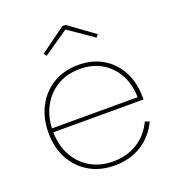

<svg xmlns="http://www.w3.org/2000/svg" viewBox="-136 -857 892 974"><g transform="rotate(-20 310.0 -370.0)"><path d="M319 8Q241 8 182.2 -26.5Q123.5 -61 90.8 -121.8Q58 -182.5 58 -262Q58 -342 90.5 -403.5Q123 -465 181.2 -500Q239.5 -535 317 -535Q393 -535 449.8 -501Q506.5 -467 537.8 -407Q569 -347 569 -269Q569 -265.5 569 -262.5Q569 -259.5 569 -257H545Q545 -260 545 -263.8Q545 -267.5 545 -271Q545 -342 516.8 -396.5Q488.5 -451 437.2 -482Q386 -513 317 -513Q247 -513 194 -480.8Q141 -448.5 111.5 -392Q82 -335.5 82 -262Q82 -189 111.8 -133Q141.5 -77 194.8 -45.5Q248 -14 319 -14Q394 -14 451 -50.2Q508 -86.5 537 -150L560 -141Q528.5 -72 465.5 -32Q402.5 8 319 8ZM73 -257V-278H561L567 -257ZM326 -748 464 -648 453 -633 318 -726 183 -633 172 -648 310 -748Z"/></g></svg>

Font: Hepta Slab ExtraLight ExtraLight
Style: Regular
Weight: 250
Version: Version 1.102